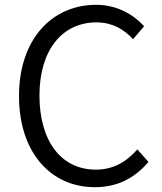

<svg xmlns="http://www.w3.org/2000/svg" viewBox="-20 -765 674 798"><path d="M374 13C469 13 540 -25 597 -92L551 -144C503 -90 449 -60 378 -60C234 -60 144 -179 144 -368C144 -556 238 -672 381 -672C445 -672 495 -644 533 -602L579 -656C537 -702 469 -745 380 -745C195 -745 59 -601 59 -366C59 -130 192 13 374 13Z"/></svg>

Font: Noto Sans KR DemiLight
Style: Regular
Weight: 350
Designer: Ryoko NISHIZUKA 西塚涼子 (kana, bopomofo & ideographs); Paul D. Hunt (Latin, Greek & Cyrillic); Sandoll Communications 산돌커뮤니
Foundry: Adobe
Version: Version 2.004;hotconv 1.0.118;makeotfexe 2.5.65603